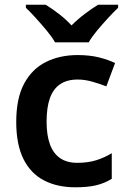

<svg xmlns="http://www.w3.org/2000/svg" viewBox="-20 -786 541 816"><path d="M300 10Q223 10 166.5 -19.5Q110 -49 79.5 -110.5Q49 -172 49 -268Q49 -368 82.5 -430.5Q116 -493 175 -522.5Q234 -552 310 -552Q361 -552 401 -542Q441 -532 469 -518L432 -419Q401 -431 370 -439.5Q339 -448 310 -448Q265 -448 235.5 -428Q206 -408 192 -368.5Q178 -329 178 -269Q178 -211 192.5 -172Q207 -133 236 -113.5Q265 -94 308 -94Q354 -94 389 -105Q424 -116 455 -135V-26Q424 -7 388.5 1.5Q353 10 300 10ZM214 -606Q201 -629 178.5 -656Q156 -683 132.5 -709Q109 -735 90 -753V-766H174Q200 -750 229.5 -727.5Q259 -705 284 -678Q311 -705 341 -727.5Q371 -750 397 -766H482V-753Q463 -735 439 -709Q415 -683 392.5 -656Q370 -629 357 -606Z"/></svg>

Font: Noto Sans Cham SemiBold
Style: Regular
Weight: 600
Version: Version 2.002